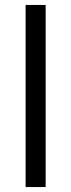

<svg xmlns="http://www.w3.org/2000/svg" viewBox="-20 -756 288 776"><path d="M83.5 0V-736H164.5V0Z"/></svg>

Font: Mulish ExtraLight
Style: Regular
Weight: 200
Designer: Vernon Adams
Foundry: Vernon Adams
Version: Version 3.603